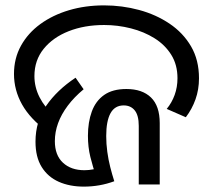

<svg xmlns="http://www.w3.org/2000/svg" viewBox="-20 -686 792 714"><path d="M292 8Q239 8 198.5 -10Q158 -28 135 -65Q112 -102 112 -159Q112 -235 152 -293Q192 -351 261 -397L291 -354Q256 -325 232 -293Q208 -261 196 -228Q184 -195 184 -161Q184 -109 214 -81Q244 -53 294 -53Q311 -53 328 -56.5Q345 -60 361 -69L339 -25Q325 -66 316 -102.5Q307 -139 307 -181Q307 -232 321.5 -271.5Q336 -311 367.5 -333Q399 -355 450 -355Q509 -355 541.5 -323.5Q574 -292 574 -228V0H496V-218Q496 -257 481 -275.5Q466 -294 440 -294Q407 -294 391 -265Q375 -236 375 -180Q375 -151 379 -121.5Q383 -92 390 -64.5Q397 -37 405 -12Q378 -2 349.5 3Q321 8 292 8ZM156 -197Q92 -244 62 -297.5Q32 -351 32 -411Q32 -469 58 -516Q84 -563 130 -596.5Q176 -630 236.5 -648Q297 -666 367 -666Q434 -666 497 -649Q560 -632 610.5 -598Q661 -564 690.5 -513.5Q720 -463 720 -395Q720 -353 707 -316.5Q694 -280 671 -250L600 -281Q619 -304 629.5 -333Q640 -362 640 -395Q640 -445 617 -482Q594 -519 555 -543.5Q516 -568 467 -580.5Q418 -593 367 -593Q294 -593 235.5 -570Q177 -547 142.5 -504.5Q108 -462 108 -403Q108 -362 127 -324.5Q146 -287 183 -254L156 -197Z"/></svg>

Font: uoriya15
Style: Book
Weight: 400
Designer: Jelle Bosma - Monotype Design Team
Foundry: Monotype Imaging Inc.
Version: Version 2.003